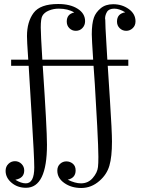

<svg xmlns="http://www.w3.org/2000/svg" viewBox="-20 -726 707 952"><path d="M7.8 121.1Q7.8 100.1 21.5 86.7Q35.2 73.2 54.2 73.2Q73.2 73.2 86.7 86.7Q100.1 100.1 100.1 119.1Q100.1 157.2 57.1 165V166Q85 183.1 107.9 183.1Q149.9 183.1 149.9 104Q149.9 52.2 136.5 -161.9Q123 -376 122.1 -399.9H35.2V-430.2H120.1Q119.1 -443.4 117.7 -467.3Q116.2 -491.2 115 -510.5Q113.8 -529.8 113.8 -546.9Q113.8 -617.7 146.5 -661.9Q179.2 -706.1 268.1 -706.1H269Q328.1 -706.1 365 -682.6Q401.9 -659.2 401.9 -621.1Q401.9 -601.1 388.9 -587.2Q376 -573.2 356 -573.2Q336.9 -573.2 324 -586.2Q311 -599.1 311 -619.1Q311 -656.2 348.1 -664.1Q317.4 -683.1 271 -683.1Q245.1 -683.1 222.2 -673.6Q199.2 -664.1 189.9 -647Q182.1 -632.8 182.1 -589.8Q182.1 -557.6 189.9 -430.2H441.9Q435.1 -533.2 435.1 -556.2Q435.1 -609.4 445.8 -639.2Q454.6 -664.1 478.8 -684.6Q502.9 -705.1 541 -705.1Q585 -705.1 618.4 -681.2Q651.9 -657.2 651.9 -620.1Q651.9 -599.1 637.9 -586.2Q624 -573.2 606 -573.2Q586.9 -573.2 573.5 -586.2Q560.1 -599.1 560.1 -619.1Q560.1 -658.2 601.1 -665Q571.3 -683.1 546.9 -683.1Q520 -683.1 510.5 -667Q501 -650.9 501 -633.8L502 -627.9Q502 -598.1 507.1 -517.6Q512.2 -437 512.2 -430.2H616.2V-399.9H514.2Q515.1 -386.7 525.1 -230.5Q535.2 -74.2 535.2 -23.9Q535.2 51.3 522.5 95.2Q509.8 139.2 473.1 170.9Q433.1 206.1 382.8 206.1Q334 206.1 299.1 181.6Q264.2 157.2 264.2 120.1Q264.2 99.1 277.6 86.7Q291 74.2 309.1 74.2Q327.1 74.2 341.1 85.7Q355 97.2 355 119.1Q355 156.2 315.9 165Q352.1 183.1 381.8 183.1Q417 183.1 439.9 156.5Q462.9 129.9 465.8 102.1Q467.8 85.9 467.8 51.8Q467.8 9.8 461.9 -103Q456.1 -215.8 450.2 -308.1L443.8 -399.9H191.9Q212.9 -87.9 212.9 -8.8Q212.9 205.1 108.9 205.1Q66.9 205.1 37.4 180.2Q7.8 155.3 7.8 121.1Z"/></svg>

Font: CMU Serif Upright Italic
Style: UprightItalic
Weight: 500
Version: Version 0.7.0